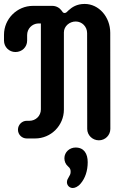

<svg xmlns="http://www.w3.org/2000/svg" viewBox="-42 -693 648 961"><path d="M93.8 -517.6C93.8 -548.8 117.7 -574.2 149.4 -575.7H162.6V-145.5C162.6 -113.3 137.2 -88.4 105 -88.4H91.8C67.4 -88.4 47.9 -67.9 47.9 -43.9C47.9 -19.5 67.4 0 91.8 0H133.8C213.4 0 277.8 -64.9 277.8 -144.5V-530.8C277.8 -562 306.2 -585.4 336.9 -585.4C368.7 -585.4 394 -559.6 394 -527.3L394.5 -47.9C394.5 -16.6 420.4 9.3 453.1 9.3C484.9 9.3 510.3 -16.6 510.3 -47.9L509.8 -528.8C509.8 -608.4 452.6 -673.3 381.8 -673.3C342.3 -673.3 318.4 -657.2 299.8 -640.1C293.9 -634.3 289.1 -627.9 281.2 -627.9C272.9 -627.9 270 -634.8 266.6 -639.6C256.3 -653.8 239.3 -663.6 220.2 -663.6H122.6C43.5 -663.6 -22 -598.6 -22 -519V-489.7C-22 -457.5 3.9 -432.6 35.2 -432.6C68.4 -432.6 93.8 -457.5 93.8 -489.7ZM297.9 139.2C310.5 149.9 311.5 156.7 311.5 168C311.5 188.5 293 198.2 293 218.8C293 234.4 305.2 248 322.3 248C332 248 347.7 242.7 361.8 225.6C384.3 199.2 397 162.1 397 118.7C397 76.7 378.9 45.4 336.4 45.4C306.2 45.4 280.3 68.4 280.3 99.1C280.3 114.3 286.1 128.9 297.9 139.2Z"/></svg>

Font: Supermercado One
Style: Regular
Weight: 400
Designer: James Grieshaber
Foundry: James Grieshaber
Version: Version 1.002